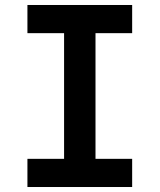

<svg xmlns="http://www.w3.org/2000/svg" viewBox="-20 -750 640 770"><path d="M90 0V-113H237V-617H90V-730H510V-617H363V-113H510V0Z"/></svg>

Font: Tiny
Style: Bold
Weight: 700
Monospace: yes
Designer: Philipp Nurullin, Konstantin Bulenkov
Foundry: JetBrains
Version: Version 2.251; ttfautohint (v1.8.4.7-5d5b)